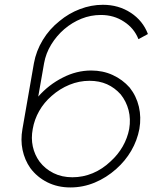

<svg xmlns="http://www.w3.org/2000/svg" viewBox="-20 -786 686 821"><path d="M572 -618.5Q553.5 -665.5 510 -693.5Q467 -722 411.5 -722Q368 -722 328.2 -706Q288.5 -690 255 -661.5Q222 -633 199 -595.5Q176 -558 168.5 -515.5L143.5 -373Q188.5 -424 248 -454Q307 -484.5 370 -484.5Q420 -484.5 462 -465.2Q504 -446 534.5 -411.5Q563 -375.5 573.8 -330Q584.5 -284.5 576 -234.5Q566.5 -185 541.2 -141.5Q516 -98 477 -63.5Q435 -26 385 -5.2Q335 15.5 281 15.5Q226.5 15.5 182.5 -6.5Q138.5 -28.5 109.5 -67.5Q85.5 -102 76.5 -144.8Q67.5 -187.5 76 -234.5L125 -515.5Q134.5 -568 162.8 -614.8Q191 -661.5 234.5 -696Q274 -729 322 -747.2Q370 -765.5 420 -765.5Q487 -765.5 539 -731.5Q591 -697.5 612.5 -640.5ZM453 -96Q484.5 -124.5 504.8 -160Q525 -195.5 532.5 -234.5Q539.5 -277 529.8 -314.8Q520 -352.5 496 -382.5Q470.5 -411 437.5 -425.8Q404.5 -440.5 362.5 -440.5Q318.5 -440.5 277 -423.5Q235.5 -406.5 201 -376Q168 -347.5 147.5 -311.2Q127 -275 120 -234.5Q112.5 -195.5 120.2 -159.8Q128 -124 149 -95Q173 -63.5 208.8 -45.8Q244.5 -28 289.5 -28Q335 -28 376.8 -45.5Q418.5 -63 453 -96Z"/></svg>

Font: Russisch Sans ExtraLight
Style: Italic
Weight: 200
Width: 4
Italic angle: -10°
Designer: Michael Sharanda (font) & Cristiano Sobral (main changes)
Foundry: Michael Sharanda
Version: Version 2.00;September 8, 2020;FontCreator 13.0.0.2681 64-bi